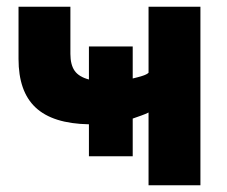

<svg xmlns="http://www.w3.org/2000/svg" viewBox="-20 -550 675 570"><path d="M421 0H575V-530H421V-334Q416 -329 403.5 -325Q391 -321 374 -317V-412H244V-314Q214 -322 201.5 -340Q189 -358 189 -390V-530H35V-375Q35 -327 47.5 -291Q60 -255 85.5 -231Q111 -207 150.5 -194.5Q190 -182 244 -181V-86H374V-198Q388 -203 399.5 -207Q411 -211 421 -216Z"/></svg>

Font: Golos Text VF
Style: Regular
Weight: 400
Designer: A.Korolkova, Vitaly Kuzmin
Foundry: ParaType Ltd
Version: Version 2.003